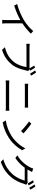

<svg xmlns="http://www.w3.org/2000/svg" viewBox="2017 -2914 966 5040"><g transform="rotate(90 2500.0 -394.0)"><path d="M85.9 -360.8Q215.8 -396.5 327.9 -446Q439.9 -495.6 522.9 -547.9Q601.1 -596.7 672.6 -658.7Q744.1 -720.7 795.9 -783.2L862.8 -721.2Q747.6 -601.1 592.8 -498V-76.2Q592.8 -47.4 594.5 -15.6Q596.2 16.1 599.1 30.8H501Q503.4 16.6 505.1 -15.4Q506.8 -47.4 506.8 -76.2V-445.8Q428.2 -400.9 329.3 -358.2Q230.5 -315.4 126 -283.2Z M1883.8 -856.9Q1896.5 -839.8 1911.6 -816.2Q1926.8 -792.5 1941.2 -768.3Q1955.6 -744.1 1965.8 -725.1L1911.1 -701.2Q1894.5 -731.9 1871.8 -769.8Q1849.1 -807.6 1829.1 -834ZM1846.2 -650.9Q1840.8 -640.6 1837.4 -628.4Q1834 -616.2 1831.1 -601.1Q1819.8 -548.3 1800 -481.9Q1780.3 -415.5 1751 -349.6Q1721.7 -283.7 1682.1 -231.9Q1612.8 -144 1519 -75.9Q1425.3 -7.8 1288.1 35.2L1220.2 -40Q1316.9 -64 1388.9 -99.6Q1460.9 -135.3 1514.4 -180.9Q1567.9 -226.6 1609.9 -279.8Q1645.5 -325.7 1672.4 -383.3Q1699.2 -440.9 1716.6 -499.5Q1733.9 -558.1 1741.2 -606Q1726.6 -606 1687.5 -606Q1648.4 -606 1595.5 -606Q1542.5 -606 1484.9 -606Q1427.2 -606 1374.3 -606Q1321.3 -606 1282.5 -606Q1243.7 -606 1229 -606Q1199.7 -606 1174.3 -604.7Q1148.9 -603.5 1129.9 -603V-691.9Q1150.4 -689 1177.7 -687Q1205.1 -685.1 1230 -685.1Q1244.1 -685.1 1283 -685.1Q1321.8 -685.1 1374.8 -685.1Q1427.7 -685.1 1484.9 -685.1Q1542 -685.1 1594 -685.1Q1646 -685.1 1682.9 -685.1Q1719.7 -685.1 1731 -685.1Q1740.7 -685.1 1751.5 -685.3Q1762.2 -685.5 1773.9 -688Q1758.3 -717.3 1738.3 -750.7Q1718.3 -784.2 1701.2 -808.1L1755.9 -831.1Q1767.6 -814 1782.2 -790.3Q1796.9 -766.6 1811 -742.2Q1825.2 -717.8 1835 -699.2L1796.9 -682.1Z M2178.2 -650.9Q2202.1 -649.4 2227.3 -648.2Q2252.4 -647 2276.9 -647Q2293 -647 2326.7 -647Q2360.4 -647 2404.3 -647Q2448.2 -647 2495.4 -647Q2542.5 -647 2585.4 -647Q2628.4 -647 2660.4 -647Q2692.4 -647 2705.1 -647Q2731.9 -647 2757.6 -647.9Q2783.2 -648.9 2804.2 -650.9V-561Q2783.2 -562.5 2756.6 -563.2Q2730 -564 2705.1 -564Q2692.9 -564 2660.2 -564Q2627.4 -564 2583.3 -564Q2539.1 -564 2491 -564Q2442.9 -564 2398.7 -564Q2354.5 -564 2321.8 -564Q2289.1 -564 2276.9 -564Q2251 -564 2226.1 -562.7Q2201.2 -561.5 2178.2 -561ZM2091.8 -155.8Q2117.7 -154.3 2143.8 -152.6Q2169.9 -150.9 2196.8 -150.9Q2209.5 -150.9 2244.9 -150.9Q2280.3 -150.9 2330.6 -150.9Q2380.9 -150.9 2438.7 -150.9Q2496.6 -150.9 2554.2 -150.9Q2611.8 -150.9 2662.4 -150.9Q2712.9 -150.9 2748.3 -150.9Q2783.7 -150.9 2795.9 -150.9Q2818.4 -150.9 2841.8 -152.3Q2865.2 -153.8 2887.2 -155.8V-60.1Q2864.3 -62 2840.3 -63.5Q2816.4 -64.9 2795.9 -64.9Q2783.7 -64.9 2748.3 -64.9Q2712.9 -64.9 2662.4 -64.9Q2611.8 -64.9 2554.2 -64.9Q2496.6 -64.9 2438.7 -64.9Q2380.9 -64.9 2330.6 -64.9Q2280.3 -64.9 2244.9 -64.9Q2209.5 -64.9 2196.8 -64.9Q2169.9 -64.9 2143.8 -63.2Q2117.7 -61.5 2091.8 -60.1Z M3227.1 -732.9Q3253.4 -715.3 3288.6 -689Q3323.7 -662.6 3360.1 -632.8Q3396.5 -603 3428.7 -575Q3460.9 -546.9 3481.9 -525.9L3418.9 -462.9Q3400.4 -482.4 3369.9 -510.3Q3339.4 -538.1 3303.5 -568.4Q3267.6 -598.6 3232.7 -626Q3197.8 -653.3 3169.9 -671.9ZM3141.1 -63Q3272.5 -82.5 3371.1 -123.5Q3469.7 -164.6 3541 -209Q3618.2 -257.3 3683.1 -319.8Q3748 -382.3 3797.1 -449Q3846.2 -515.6 3875 -577.1L3922.9 -492.2Q3889.2 -429.7 3839.4 -365.5Q3789.6 -301.3 3726.1 -242.4Q3662.6 -183.6 3586.9 -136.2Q3512.2 -88.9 3415.3 -46.6Q3318.4 -4.4 3193.8 19Z M4765.1 -799.8Q4783.7 -772.9 4807.4 -733.4Q4831.1 -693.8 4847.2 -663.1L4793 -639.2Q4777.8 -668.9 4755.1 -709Q4732.4 -749 4711.9 -776.9ZM4875 -839.8Q4888.2 -821.3 4904.1 -796.6Q4919.9 -772 4934.6 -747.3Q4949.2 -722.7 4958 -704.1L4904.8 -680.2Q4888.7 -712.4 4865.7 -750.7Q4842.8 -789.1 4821.8 -816.9ZM4496.1 -752Q4483.9 -732.4 4471.7 -710Q4459.5 -687.5 4452.1 -673.8L4429.2 -631.8H4700.2Q4741.2 -631.8 4765.1 -641.1L4831.1 -601.1Q4816.9 -576.2 4808.1 -547.9Q4794.4 -497.6 4769.8 -438.2Q4745.1 -378.9 4710.2 -318.1Q4675.3 -257.3 4630.9 -203.1Q4563 -119.6 4468 -51.5Q4373 16.6 4232.9 68.8L4160.2 2.9Q4297.9 -37.6 4394.8 -102.8Q4491.7 -168 4560.1 -248Q4598.6 -293.5 4630.9 -348.6Q4663.1 -403.8 4686 -459.2Q4709 -514.6 4719.2 -560.1H4381.8Q4336.4 -496.1 4273.4 -432.1Q4210.4 -368.2 4127.9 -314L4058.1 -365.2Q4144.5 -416.5 4206.8 -478.3Q4269 -540 4310.1 -599.4Q4351.1 -658.7 4373 -703.1Q4380.4 -716.3 4389.9 -740Q4399.4 -763.7 4403.8 -783.2Z"/></g></svg>

Font: Source Han Sans CN
Style: Regular
Weight: 400
Designer: Ryoko NISHIZUKA  (kana, bopomofo & ideographs); Paul D. Hunt (Latin, Greek & Cyrillic); Sandoll Communications , Soo-you
Foundry: Adobe
Version: Version 2.004;hotconv 1.0.118;makeotfexe 2.5.65603